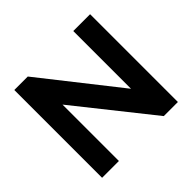

<svg xmlns="http://www.w3.org/2000/svg" viewBox="-168 -904 1098 1098"><g transform="rotate(-45 381.5 -355.0)"><path d="M211 -456V0H75V-710H184L552 -243V-710H688V0H574Z"/></g></svg>

Font: Rising Sun
Style: Bold
Weight: 700
Designer: Matt McInerney, Pablo Impallari, Rodrigo Fuenzalida (Raleway font), Stephen Hutchings (Greek), Cristiano Sobral (main ch
Foundry: The Rising Sun Project Authors
Version: Version 4.327; ttfautohint (v1.8.4.7-5d5b-dirty)